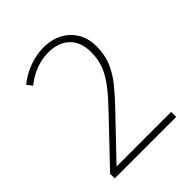

<svg xmlns="http://www.w3.org/2000/svg" viewBox="-201 -848 972 972"><g transform="rotate(-45 285.0 -362.0)"><path d="M497 0H57V-33L273 -260Q323 -312 356.5 -354.5Q390 -397 407.5 -440Q425 -483 425 -537Q425 -609 383.5 -649Q342 -689 269 -689Q225 -689 181 -672.5Q137 -656 97 -624L75 -652Q106 -677 138.5 -692.5Q171 -708 204.5 -716Q238 -724 269 -724Q328 -724 372 -700.5Q416 -677 440.5 -635.5Q465 -594 465 -538Q465 -479 445.5 -431.5Q426 -384 390 -339.5Q354 -295 304 -243L108 -38V-36H497Z"/></g></svg>

Font: Noto Sans Khmer ExtraLight
Style: Regular
Weight: 250
Version: Version 2.003